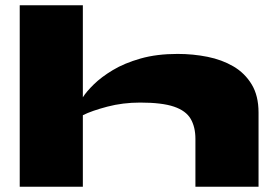

<svg xmlns="http://www.w3.org/2000/svg" viewBox="-20 -710 1048 730"><path d="M55 0V-690H295V-340Q308 -361 336.5 -389Q365 -417 409 -443.5Q453 -470 514.5 -487.5Q576 -505 655 -505Q714 -505 769 -494Q824 -483 867.5 -457.5Q911 -432 937 -389Q963 -346 963 -282V0H723V-182Q723 -227 705 -258Q687 -289 641.5 -304.5Q596 -320 513 -320Q447 -320 388 -304.5Q329 -289 295 -272V0Z"/></svg>

Font: Syne ExtraBold
Style: Regular
Weight: 800
Designer: Lucas Descroix
Foundry: Bonjour Monde
Version: Version 2.200; ttfautohint (v1.8.4)